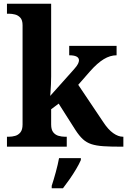

<svg xmlns="http://www.w3.org/2000/svg" viewBox="-20 -780 676 1021"><path d="M17 0V-53H29Q44 -53 60.5 -57.5Q77 -62 88.5 -76Q100 -90 100 -118V-646Q100 -673 88 -686Q76 -699 59.5 -703Q43 -707 29 -707H17V-760H252V-374Q252 -356 251 -331.5Q250 -307 248.5 -288.5Q247 -270 247 -270L373 -411Q390 -430 395 -441Q400 -452 400 -459Q400 -486 348 -486V-536H600V-486Q566 -486 532 -465.5Q498 -445 459 -401L396 -329L529 -131Q555 -91 582 -72Q609 -53 633 -53H636V0H622Q567 0 529.5 -2.5Q492 -5 466 -13.5Q440 -22 420.5 -40Q401 -58 381 -89L292 -229L252 -199V-118Q252 -90 263.5 -76Q275 -62 292 -57.5Q309 -53 323 -53H335V0ZM255 208Q265 178 276.5 136Q288 94 294 61H410V71Q401 92 385 119Q369 146 350.5 172.5Q332 199 315 221H255Z"/></svg>

Font: NotoSerif-Bold
Style: Regular
Weight: 700
Designer: Monotype Design Team
Foundry: Monotype Imaging Inc.
Version: Version 2.007; ttfautohint (v1.8) -l 8 -r 50 -G 200 -x 14 -D